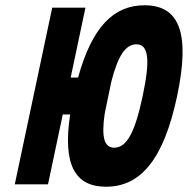

<svg xmlns="http://www.w3.org/2000/svg" viewBox="-20 -699 712 728"><path d="M178 -670 36 0H162L218 -265H246C217 -75 264 9 382 9C513 9 600 -94 651 -332C703 -576 659 -679 528 -679C411 -679 329 -597 276 -405H248L304 -670ZM377 -268 402 -389C427 -487 456 -531 497 -531C544 -531 550 -472 521 -335C492 -198 461 -139 413 -139C375 -139 364 -179 377 -268Z"/></svg>

Font: LT Wave Mono Black
Style: Italic
Weight: 900
Designer: Daniel Lyons
Version: Version 2.5 (Glyphs App)